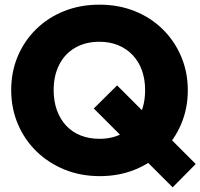

<svg xmlns="http://www.w3.org/2000/svg" viewBox="-20 -742 859 823"><path d="M408 13Q326 13 257 -15Q188 -43 136.5 -93Q85 -143 56.5 -210.5Q28 -278 28 -356Q28 -434 56 -500.5Q84 -567 135 -617Q186 -667 255 -694.5Q324 -722 406 -722Q488 -722 557 -694.5Q626 -667 677 -617Q728 -567 756.5 -500Q785 -433 785 -355Q785 -277 756.5 -210Q728 -143 677 -92.5Q626 -42 557.5 -14.5Q489 13 408 13ZM720 61 382 -277 482 -376 819 -39ZM406 -147Q466 -147 510 -173Q554 -199 578 -246Q602 -293 602 -356Q602 -402 588.5 -440Q575 -478 549 -505.5Q523 -533 487 -548Q451 -563 406 -563Q347 -563 302.5 -537.5Q258 -512 234 -465Q210 -418 210 -356Q210 -308 224 -269.5Q238 -231 263.5 -203.5Q289 -176 325.5 -161.5Q362 -147 406 -147Z"/></svg>

Font: Outfit Thin ExtraBold
Style: Regular
Weight: 800
Version: Version 1.100;gftools[0.9.27]